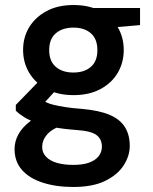

<svg xmlns="http://www.w3.org/2000/svg" viewBox="-20 -528 608 765"><path d="M272 217Q203 217 149.5 199.5Q96 182 67 148.5Q38 115 38 66Q38 35 53.5 7Q69 -21 100.5 -45Q132 -69 181 -88L232 -31Q186 -14 167 8.5Q148 31 148 58Q148 80 163.5 96.5Q179 113 207 121Q235 129 272 129Q310 129 335 120Q360 111 373 94.5Q386 78 386 56Q386 27 365 10.5Q344 -6 285 -10Q231 -14 192 -21.5Q153 -29 124.5 -39Q96 -49 76 -61.5Q56 -74 43 -87V-110L147 -217L221 -189L118 -76L147 -129Q157 -124 167.5 -119Q178 -114 195 -110Q212 -106 239 -101.5Q266 -97 308 -94Q375 -88 416.5 -70.5Q458 -53 477.5 -22Q497 9 497 53Q497 93 473 130.5Q449 168 399.5 192.5Q350 217 272 217ZM273 -149Q210 -149 165 -173.5Q120 -198 96 -238.5Q72 -279 72 -329Q72 -379 96 -419Q120 -459 165 -483.5Q210 -508 273 -508Q336 -508 381 -483.5Q426 -459 449.5 -419Q473 -379 473 -329Q473 -279 449.5 -238.5Q426 -198 381 -173.5Q336 -149 273 -149ZM272 -239Q316 -239 342 -261.5Q368 -284 368 -328Q368 -373 342 -395.5Q316 -418 273 -418Q229 -418 202.5 -395.5Q176 -373 176 -328Q176 -284 202.5 -261.5Q229 -239 272 -239ZM353 -412 331 -496H538V-428Z"/></svg>

Font: DM Sans 36pt SemiBold
Style: Regular
Weight: 600
Designer: Colophon Foundry, Jonny Pinhorn
Foundry: Colophon Foundry
Version: Version 4.004;gftools[0.9.30]